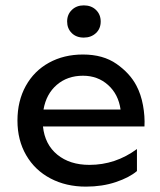

<svg xmlns="http://www.w3.org/2000/svg" viewBox="-20 -685 596 715"><path d="M289 -482Q364 -482 414 -447Q464 -412 488 -366Q505 -334 512.5 -293Q520 -252 518 -214H140Q147 -147 193.5 -109Q240 -71 313 -71Q410 -71 490 -130V-48Q462 -24 411.5 -7Q361 10 300 10Q226 10 168 -20.5Q110 -51 77.5 -107Q45 -163 45 -236Q45 -309 76 -365Q107 -421 162.5 -451.5Q218 -482 289 -482ZM429 -277Q421 -334 382.5 -368.5Q344 -403 289 -403Q231 -403 191.5 -369Q152 -335 142 -277ZM230 -605Q230 -631 247.5 -648Q265 -665 292 -665Q320 -665 337.5 -648Q355 -631 355 -605Q355 -578 337 -561.5Q319 -545 292 -545Q264 -545 247 -562Q230 -579 230 -605Z"/></svg>

Font: Madhuban
Style: Regular
Weight: 400
Designer: jaikishan Patel
Foundry: MagicType
Version: Version 1.000